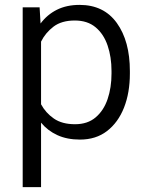

<svg xmlns="http://www.w3.org/2000/svg" viewBox="-20 -558 598 781"><path d="M508.3 -269V-258.8Q508.3 -180.7 484.4 -120.1Q460.4 -59.6 415.3 -24.9Q370.1 9.8 305.2 9.8Q252.9 9.8 213.4 -8.3Q173.8 -26.4 147 -59.1V203.1H72.3V-528.3H141.1L145 -462.4Q171.9 -498.5 211.4 -518.3Q251 -538.1 303.7 -538.1Q402.3 -538.1 455.3 -464.4Q508.3 -390.6 508.3 -269ZM433.6 -258.8V-269Q433.6 -326.2 417.7 -372.8Q401.9 -419.4 368.9 -447Q335.9 -474.6 284.2 -474.6Q230.5 -474.6 197.5 -449.5Q164.6 -424.3 147 -388.7V-133.8Q166 -98.6 199.2 -75.7Q232.4 -52.7 285.2 -52.7Q336.4 -52.7 369.1 -80.6Q401.9 -108.4 417.7 -155Q433.6 -201.7 433.6 -258.8Z"/></svg>

Font: Vazirmatn FD Light
Style: Regular
Weight: 300
Designer: Saber Rastikerdar
Foundry: Saber Rastikerdar
Version: Version 33.003